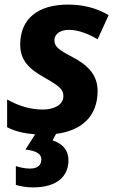

<svg xmlns="http://www.w3.org/2000/svg" viewBox="-20 -576 513 836"><path d="M123 240C232 240 278 189 278 122C278 73 247 48 209 35L224 7C336 -7 405 -70 405 -180C405 -254 357 -296 291 -330C235 -359 217 -374 217 -400C217 -431 247 -446 279 -446C322 -446 366 -428 405 -405L453 -510C397 -543 339 -556 276 -556C146 -556 68 -495 68 -382C68 -313 106 -276 174 -238C241 -200 256 -185 256 -158C256 -118 213 -99 167 -99C112 -99 60 -115 11 -143V-22C46 -4 84 5 133 9L91 75C142 81 160 96 160 118C160 144 143 158 110 158C87 158 63 152 49 147V229C64 234 92 240 123 240Z"/></svg>

Font: Noto Sans
Style: Bold Italic
Weight: 700
Italic angle: -12°
Designer: Monotype Design Team
Foundry: Monotype Imaging Inc.
Version: Version 2.013